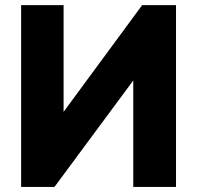

<svg xmlns="http://www.w3.org/2000/svg" viewBox="-20 -739 779 759"><path d="M63.5 -718.8H231.4V-296.9L542 -718.8H675.8V0H506.8V-420.9L195.3 0H63.5Z"/></svg>

Font: Min Sans Black
Style: Regular
Weight: 900
Designer: Jinseong-Kim, NotoSansCJK, Nunito
Foundry: Jinseong-Kim
Version: Version 1.000